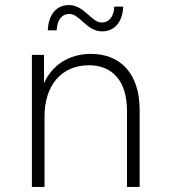

<svg xmlns="http://www.w3.org/2000/svg" viewBox="-20 -739 672 759"><path d="M340 -526C253 -526 186 -482 154 -410V-522H106V0H156V-278C156 -402 223 -481 332 -481C425 -481 482 -418 482 -301V0H532V-305C532 -450 454 -526 340 -526ZM384 -615C433 -615 465 -653 467 -713H432C430 -673 411 -650 382 -650C341 -650 314 -719 252 -719C203 -719 171 -681 169 -619H204C206 -661 225 -684 254 -684C296 -684 322 -615 384 -615Z"/></svg>

Font: Chess Sans Light
Style: Regular
Weight: 300
Designer: Wolf Bōese
Foundry: Wolf Bōese
Version: Version 7.223;Glyphs 3.3 (3306)